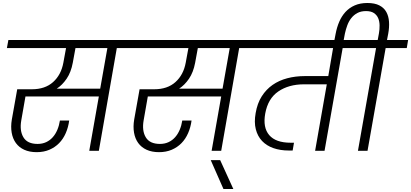

<svg xmlns="http://www.w3.org/2000/svg" viewBox="-20 -1007 2745 1282"><path d="M466 -588Q454 -524 425 -481.5Q396 -439 359 -415H649L697 -686H484ZM36 -740H911L901 -686H760L640 0H576L640 -363H150L122 -203Q110 -134 136.5 -90Q163 -46 231 -46Q263 -46 288.5 -58Q314 -70 332.5 -91Q351 -112 363 -140.5Q375 -169 380 -202H442Q436 -157 419 -118Q402 -79 374.5 -51Q347 -23 309.5 -7Q272 9 225 9Q177 9 142 -7Q107 -23 86 -52Q65 -81 58 -121Q51 -161 59 -209L95 -411H193Q281 -411 334.5 -459Q388 -507 403 -588L421 -686H26Z M1283 -588Q1271 -524 1242 -481.5Q1213 -439 1176 -415H1466L1514 -686H1301ZM853 -740H1728L1718 -686H1577L1457 0H1393L1457 -363H967L939 -203Q927 -134 953.5 -90Q980 -46 1048 -46Q1080 -46 1105.5 -58Q1131 -70 1149.5 -91Q1168 -112 1180 -140.5Q1192 -169 1197 -202H1259Q1253 -157 1236 -118Q1219 -79 1191.5 -51Q1164 -23 1126.5 -7Q1089 9 1042 9Q994 9 959 -7Q924 -23 903 -52Q882 -81 875 -121Q868 -161 876 -209L912 -411H1010Q1098 -411 1151.5 -459Q1205 -507 1220 -588L1238 -686H843Z M1387 62H1450L1538 255H1472Z M1670 -740H2418L2408 -686H2268L2147 0H2084L2162 -444H2010Q1908 -444 1838.5 -396.5Q1769 -349 1751 -249Q1734 -156 1777.5 -105Q1821 -54 1921 -54H1943L1934 -2H1908Q1851 -2 1805.5 -18Q1760 -34 1730 -65.5Q1700 -97 1688 -144Q1676 -191 1687 -252Q1698 -317 1727.5 -363.5Q1757 -410 1800 -440Q1843 -470 1898 -484.5Q1953 -499 2016 -499H2172L2204 -686H1660Z M2221 -781Q2229 -824 2245 -861.5Q2261 -899 2286.5 -927Q2312 -955 2348.5 -971Q2385 -987 2433 -987Q2482 -987 2513 -971Q2544 -955 2559.5 -927Q2575 -899 2577.5 -861.5Q2580 -824 2572 -781L2564 -740H2705L2696 -686H2555L2434 0H2370L2491 -686H2350L2359 -740H2502L2510 -783Q2515 -811 2514.5 -838Q2514 -865 2505 -886Q2496 -907 2476.5 -920Q2457 -933 2424 -933Q2390 -933 2366 -920Q2342 -907 2325.5 -886Q2309 -865 2299 -838Q2289 -811 2283 -783L2272 -724H2210Z"/></svg>

Font: SVN-Poppins Light
Style: Italic
Weight: 300
Italic angle: -10°
Designer: Ninad Kale (Devanagari), Jonny Pinhorn (Latin)
Foundry: Indian Type Foundry
Version: Version 3.002 2017; ttfautohint (v1.8.3)